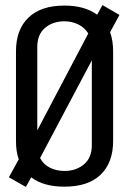

<svg xmlns="http://www.w3.org/2000/svg" viewBox="-20 -729 509 757"><path d="M15 -30 54 -101Q43 -130 43 -173V-527Q43 -612 92 -659.5Q141 -707 234 -707Q314 -707 363 -671L384 -709L451 -670L414 -602Q426 -569 426 -527V-173Q426 -88 377 -40.5Q328 7 234 7Q151 7 103 -30L82 8ZM328 -597Q314 -620 289 -632.5Q264 -645 234 -645Q188 -645 157.5 -619Q127 -593 127 -544V-215ZM342 -156V-491L138 -106Q151 -81 176.5 -68Q202 -55 234 -55Q280 -55 311 -81Q342 -107 342 -156Z"/></svg>

Font: Homenaje
Style: Regular
Weight: 400
Designer: Constanza Artigas Preller, Agustina Mingote
Foundry: Constanza Artigas Preller, Agustina Mingote
Version: Version 1.100